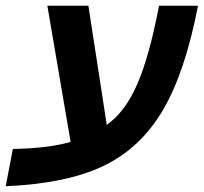

<svg xmlns="http://www.w3.org/2000/svg" viewBox="-59 -626 710 669"><path d="M187 -131.8 106 -606H249L313 -190.9Q377.9 -236.8 419.9 -334.2Q461.9 -431.6 495.1 -606H630.9Q585.4 -371.1 507.3 -240Q429.2 -108.9 301 -47.6Q172.9 13.7 -39.1 22.9L-14.2 -106.9Q113.3 -109.4 187 -131.8Z"/></svg>

Font: Liberation Mono
Style: Bold Italic
Weight: 700
Italic angle: -12°
Monospace: yes
Designer: Steve Matteson
Foundry: Ascender Corporation
Version: Version 2.1.5